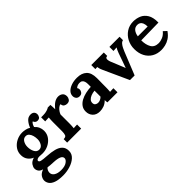

<svg xmlns="http://www.w3.org/2000/svg" viewBox="26 -1079 1908 1908"><g transform="rotate(-45 979.5 -125.5)"><path d="M192.2 203.5Q127.2 203.5 89.8 189.6Q52.4 175.7 36.7 153.1Q20.9 130.5 20.9 105.2Q20.9 82.1 36.3 57.9Q51.7 33.7 92.4 18.7Q61.2 10.3 49 -7.9Q36.7 -26 36.7 -47.3Q36.7 -66.7 52.6 -91.1Q68.6 -115.5 109.6 -128.3Q78.1 -140.8 57.6 -168.1Q37 -195.5 35.9 -233.6Q34.1 -278.7 58.1 -313.3Q82.1 -348 121.2 -367.8Q160.2 -387.6 203.5 -387.6Q223 -387.6 248.6 -382.3Q274.3 -377 293 -364.1Q305.5 -398.6 329.1 -426.8Q352.8 -455.1 388.3 -455.1Q413.6 -455.1 426.8 -442.1Q440 -429 440 -407Q440 -393.5 430.3 -377.2Q420.6 -360.8 393.5 -361.2Q382.1 -361.2 370.9 -369.6Q359.7 -378.1 357.5 -390.5Q347.3 -388 337.9 -371.1Q328.6 -354.2 326.7 -341.8Q348.4 -323.1 359.7 -298.1Q371.1 -273.2 371.1 -245Q371.1 -201.3 346.7 -167.8Q322.3 -134.2 283.5 -115.1Q244.6 -96.1 200.6 -96.1Q190.3 -96.1 178.6 -97.2Q166.9 -98.3 155.5 -98.3Q139.3 -98.3 127.8 -92.4Q116.2 -86.5 116.2 -75.9Q116.2 -62 137.9 -56.5Q159.5 -51 212.7 -48Q270.3 -44.7 313.3 -33.4Q356.4 -22 380.6 2.9Q404.8 27.9 404.8 71.5Q404.8 114 372.6 143.6Q340.3 173.1 291.3 188.3Q242.4 203.5 192.2 203.5ZM214.2 151.8Q267 151.8 294.6 132.2Q322.3 112.6 322.3 91.7Q322.3 68.6 295.6 56.5Q268.8 44.4 214.2 42.2Q197.3 41.1 175.5 40Q153.6 38.9 137.5 35.9Q126.1 45.1 120.1 58.5Q114 71.9 113.3 84.7Q111.8 115.1 139.3 133.5Q166.9 151.8 214.2 151.8ZM203.5 -146.3Q234 -146.3 249.9 -173.3Q265.9 -200.2 265.9 -231.4Q265.9 -257.8 259.1 -282Q252.3 -306.2 238.4 -321.8Q224.4 -337.4 202.8 -337.4Q172.7 -337.4 156.2 -310.2Q139.7 -283.1 139.7 -248.6Q139.7 -208.7 156 -177.5Q172.4 -146.3 203.5 -146.3Z M449.2 -48.8Q480.4 -48.8 487 -67.3Q493.6 -85.8 493.6 -115.5V-241.7Q493.6 -255.6 494.3 -272.3Q495 -289 496.5 -305.8Q484.8 -305.1 468.3 -304.5Q451.8 -304 444.1 -303.3V-360.5H474.1Q503.5 -360.5 527.5 -368.2Q551.5 -375.9 559.6 -382.8H596.3Q597.4 -375.1 598.5 -354.8Q599.6 -334.4 599.6 -318.3Q629.3 -355.7 655.7 -371.7Q682.1 -387.6 709.2 -387.6Q735.6 -387.6 755 -372.8Q774.5 -357.9 774.5 -325.3Q774.5 -308.4 762.6 -290.2Q750.6 -272.1 721.7 -272.5Q706.6 -272.5 690.9 -281.4Q675.1 -290.4 672.9 -316.1Q657.9 -316.1 642.8 -303.6Q627.8 -291.2 616.2 -274.3Q604.7 -257.4 600.3 -243.5V-121Q600.3 -110.4 599.6 -91.1Q598.8 -71.9 597 -55Q608.7 -56.1 623.4 -56.7Q638.1 -57.2 646.1 -57.2V0H449.2Z M1014.7 0Q1013.2 -10.6 1012.8 -17.8Q1012.5 -24.9 1011.7 -34.5Q986.1 -8.8 957.6 1.7Q929.2 12.1 899.9 12.1Q851.5 12.1 824.5 -16.5Q797.6 -45.1 797.6 -88Q797.6 -123.9 815.9 -149.2Q834.3 -174.6 864.7 -191.1Q895.1 -207.6 932.3 -216Q969.6 -224.4 1007.3 -225.9V-265.1Q1007.3 -284.6 1002.4 -300.3Q997.4 -316.1 985.7 -325.1Q974 -334.1 953.1 -333.3Q938.4 -333 925 -327.5Q911.6 -322 902.1 -312.4Q908 -305.5 909.6 -297.6Q911.3 -289.7 911.3 -283.8Q911.3 -268.8 899.3 -252.8Q887.4 -236.9 860.7 -237.3Q838.3 -238 826.2 -253Q814.1 -268.1 814.1 -288.2Q814.1 -317.9 835.5 -340.3Q857 -362.7 892.9 -375.1Q928.9 -387.6 972.9 -387.6Q1038.5 -387.6 1075.2 -353.3Q1111.8 -319 1111.8 -244.2Q1111.8 -218.6 1111.5 -200.6Q1111.1 -182.6 1110.9 -164.6Q1110.7 -146.7 1110.7 -121Q1110.7 -110.4 1110.2 -91.1Q1109.6 -71.9 1107.8 -55Q1120.3 -56.1 1134.6 -56.7Q1148.9 -57.2 1156.6 -57.2V0ZM1006.6 -172.7Q978.4 -170.2 955.1 -161.2Q931.8 -152.2 917.9 -137.1Q903.9 -122.1 904.3 -100.5Q905 -79.9 918 -70.8Q931.1 -61.6 947.2 -61.6Q964.1 -61.6 979.5 -68.9Q994.9 -76.3 1006.6 -88.7Q1006.6 -96.1 1006.6 -103.4Q1006.6 -110.7 1006.6 -118.1Q1006.6 -131.6 1006.6 -145.4Q1006.6 -159.1 1006.6 -172.7Z M1330 2.2 1211.2 -258.5Q1198.8 -286 1196.7 -296.1Q1194.7 -306.2 1191.8 -319.8L1163.9 -318.3V-375.5H1339.9V-327.5Q1324.2 -326.7 1318.8 -318.5Q1313.5 -310.2 1315 -297Q1316.5 -283.8 1321.6 -268.8L1360.8 -172.7Q1367.1 -158 1372.9 -143Q1378.8 -128 1384.7 -113.3H1385.4Q1391.3 -129.4 1396.8 -145Q1402.3 -160.6 1408.1 -176.4L1440.4 -268.1Q1447.4 -286.8 1452.9 -298.3Q1458.4 -309.9 1465.3 -321.6L1418.8 -318.3V-375.5H1561.4V-327.5Q1543.8 -324.5 1530.3 -308.4Q1516.7 -292.3 1507.2 -272.3Q1497.6 -252.3 1491.4 -237.3L1395.3 2.2Z M1763.1 12.1Q1708.1 12.1 1666.3 -12.3Q1624.5 -36.7 1601 -81.4Q1577.6 -126.1 1577.6 -187Q1577.6 -239.8 1600.8 -285.5Q1624.1 -331.1 1666.5 -359.4Q1708.8 -387.6 1765.3 -387.6Q1807.1 -387.6 1846.2 -371.5Q1885.2 -355.3 1910.2 -315Q1935.1 -274.7 1934.4 -202.1L1688.3 -197.7Q1688.3 -136 1711.8 -95.5Q1735.2 -55 1793.9 -55Q1816.6 -55 1847.6 -67.3Q1878.6 -79.6 1904.3 -111.1L1938.4 -79.6Q1911.3 -40.7 1880.5 -21.1Q1849.7 -1.5 1819.2 5.3Q1788.8 12.1 1763.1 12.1ZM1692.7 -250.1H1830.9Q1830.2 -281.3 1822.1 -299.8Q1814.1 -318.3 1800.5 -326.5Q1786.9 -334.8 1769.3 -334.8Q1736 -334.8 1717.1 -311.3Q1698.2 -287.9 1692.7 -250.1Z"/></g></svg>

Font: Parastoo
Style: Regular
Weight: 400
Foundry: Saber Rastikerdar (saber.rastikerdar@gmail.com)
Version: Version 3.000